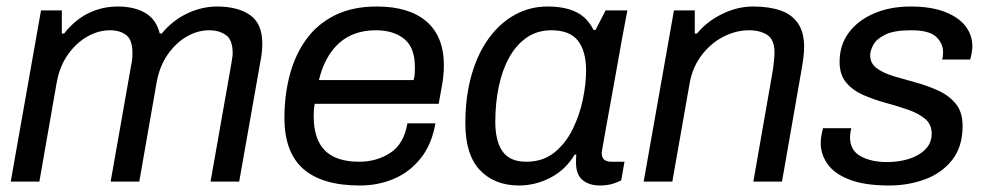

<svg xmlns="http://www.w3.org/2000/svg" viewBox="-20 -558 3041 590"><path d="M13 0 106 -526H170V-455H177Q211 -498 253 -518Q295 -538 342 -538Q392 -538 426 -518.5Q460 -499 471 -455H477Q511 -496 556 -517Q601 -538 647 -538Q710 -538 748 -512Q786 -486 786 -424Q786 -414 785 -402.5Q784 -391 782 -379L715 0H627L691 -363Q692 -372 693.5 -379.5Q695 -387 695 -394Q695 -436 674 -450.5Q653 -465 623 -465Q587 -465 553.5 -445.5Q520 -426 495 -390Q470 -354 461 -303L408 0H320L384 -363Q386 -372 386.5 -380Q387 -388 387 -395Q387 -436 367.5 -450.5Q348 -465 318 -465Q282 -465 248 -445.5Q214 -426 188.5 -390Q163 -354 154 -303L101 0Z M1086 12Q970 12 912 -39Q854 -90 854 -196Q854 -266 870.5 -328Q887 -390 921 -437Q955 -484 1009 -511Q1063 -538 1138 -538Q1237 -538 1290.5 -492Q1344 -446 1344 -357Q1344 -340 1342 -321.5Q1340 -303 1336 -283L1328 -239H947Q945 -228 944.5 -219Q944 -210 944 -201Q944 -130 978.5 -95.5Q1013 -61 1084 -61Q1137 -61 1179 -88Q1221 -115 1232 -179H1318Q1307 -115 1273.5 -72.5Q1240 -30 1191.5 -9Q1143 12 1086 12ZM960 -312H1251Q1254 -322 1254.5 -332Q1255 -342 1255 -351Q1255 -412 1222 -438.5Q1189 -465 1135 -465Q1066 -465 1022 -425.5Q978 -386 960 -312Z M1575 12Q1500 12 1455 -35Q1410 -82 1410 -179Q1410 -261 1429 -327.5Q1448 -394 1482.5 -441Q1517 -488 1563 -513Q1609 -538 1662 -538Q1716 -538 1750.5 -521Q1785 -504 1804 -466H1810L1841 -526H1908Q1908 -526 1903.5 -503Q1899 -480 1892 -442Q1885 -404 1877 -358Q1869 -312 1860.5 -266Q1852 -220 1845 -180.5Q1838 -141 1833.5 -116Q1829 -91 1829 -88Q1829 -74 1836.5 -67.5Q1844 -61 1859 -61H1899L1889 -4Q1881 1 1863.5 6.5Q1846 12 1823 12Q1791 12 1770.5 -4.5Q1750 -21 1750 -59Q1750 -72 1751 -84.5Q1752 -97 1754 -124L1792 -83H1746Q1718 -36 1671.5 -12Q1625 12 1575 12ZM1597 -61Q1648 -61 1683 -89Q1718 -117 1739.5 -160.5Q1761 -204 1771 -252Q1781 -300 1781 -341Q1781 -401 1756 -433Q1731 -465 1674 -465Q1631 -465 1598.5 -442.5Q1566 -420 1544.5 -381Q1523 -342 1512.5 -291Q1502 -240 1502 -184Q1502 -124 1524.5 -92.5Q1547 -61 1597 -61Z M1958 0 2051 -526H2115V-455H2122Q2152 -492 2199 -515Q2246 -538 2294 -538Q2343 -538 2378 -526Q2413 -514 2432 -486.5Q2451 -459 2451 -414Q2451 -400 2449 -383Q2447 -366 2444 -349L2383 0H2295L2355 -343Q2357 -358 2358.5 -372Q2360 -386 2360 -396Q2360 -436 2338 -450.5Q2316 -465 2282 -465Q2242 -465 2203.5 -445.5Q2165 -426 2136.5 -389Q2108 -352 2099 -301L2046 0Z M2713 12Q2637 12 2590.5 -6Q2544 -24 2523 -54Q2502 -84 2502 -118Q2502 -134 2505.5 -149Q2509 -164 2509 -164H2596Q2594 -156 2593 -148Q2592 -140 2592 -137Q2592 -96 2624.5 -78Q2657 -60 2706 -60Q2743 -60 2774 -70Q2805 -80 2824 -99.5Q2843 -119 2843 -147Q2843 -176 2822.5 -193Q2802 -210 2770 -221Q2738 -232 2701.5 -242Q2665 -252 2633 -266Q2601 -280 2580.5 -304Q2560 -328 2560 -368Q2560 -420 2588.5 -458Q2617 -496 2666.5 -517Q2716 -538 2778 -538Q2841 -538 2883.5 -521.5Q2926 -505 2947 -477.5Q2968 -450 2968 -416Q2968 -406 2965.5 -393Q2963 -380 2961 -375H2875Q2877 -381 2877.5 -386.5Q2878 -392 2878 -398Q2878 -425 2856.5 -445Q2835 -465 2780 -465Q2727 -465 2700 -451.5Q2673 -438 2663.5 -420Q2654 -402 2654 -388Q2654 -363 2674.5 -348Q2695 -333 2727.5 -323.5Q2760 -314 2796 -304Q2832 -294 2864.5 -279Q2897 -264 2917.5 -238.5Q2938 -213 2938 -171Q2938 -107 2906 -66.5Q2874 -26 2822.5 -7Q2771 12 2713 12Z"/></svg>

Font: Archivo VF Beta
Style: Italic
Weight: 400
Italic angle: -10°
Designer: Hector Gatti
Foundry: Omnibus-Type
Version: Version 1.002